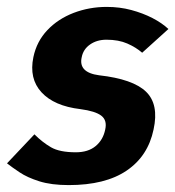

<svg xmlns="http://www.w3.org/2000/svg" viewBox="-43 -528 507 556"><path d="M156 8 176.7 -87Q212.3 -87 234 -105Q255.7 -123 261.7 -153Q267.7 -179.7 250.3 -193Q233 -206.3 189.7 -212L244 -310Q342 -299 379.8 -262.5Q417.7 -226 401.7 -153Q385.7 -76 323.8 -34Q262 8 156 8ZM266 -508 265.3 -413Q237.7 -413 218 -399.3Q198.3 -385.7 193.7 -362.7Q183.3 -318 244 -310L189.7 -212Q113.7 -221 77.2 -260.7Q40.7 -300.3 53.7 -362.7Q63.3 -408.3 94.2 -440.8Q125 -473.3 170.3 -490.7Q215.7 -508 266 -508ZM-22.7 -55 56.7 -139Q79.7 -116 104.7 -101.5Q129.7 -87 176.7 -87L156 8Q105.7 8 70.8 -3Q36 -14 13.7 -29Q-8.7 -44 -22.7 -55ZM368.7 -375.3Q350.7 -391 325.5 -402Q300.3 -413 265.3 -413L266 -508Q303.7 -508 337.2 -499Q370.7 -490 398.5 -475.7Q426.3 -461.3 444.7 -444Z"/></svg>

Font: Epunda Sans Light
Style: Italic
Weight: 300
Italic angle: -12.0243°
Designer: Simon Atzbach
Foundry: typofactur
Version: Version 2.204